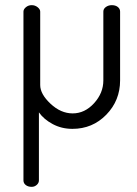

<svg xmlns="http://www.w3.org/2000/svg" viewBox="-20 -493 531 745"><path d="M71 207V-448Q71 -457 80.5 -465Q90 -473 103 -473Q116 -473 126 -465Q136 -457 136 -448V-163Q136 -128 176 -90.5Q216 -53 262 -53Q309 -53 345 -92.5Q381 -132 381 -181V-448Q381 -459 391 -466Q401 -473 414 -473Q428 -473 437 -466Q446 -459 446 -448V-181Q446 -103 392.5 -48Q339 7 261 7Q219 7 184.5 -11.5Q150 -30 131 -57V207Q131 217 122.5 224.5Q114 232 103 232Q89 232 80 225Q71 218 71 207Z"/></svg>

Font: Terminal Dosis
Style: Regular
Weight: 400
Designer: Edgar Tolentino, Pablo Impallari, Igino Marini
Foundry: Edgar Tolentino, Pablo Impallari, Igino Marini
Version: Version 1.007